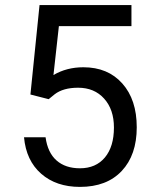

<svg xmlns="http://www.w3.org/2000/svg" viewBox="-20 -731 602 761"><path d="M100.6 -356.4 136.7 -710.9H501V-627.4H213.4L191.9 -433.6Q244.1 -464.4 310.5 -464.4Q407.7 -464.4 464.8 -400.1Q522 -335.9 522 -226.6Q522 -116.7 462.6 -53.5Q403.3 9.8 296.9 9.8Q202.6 9.8 143.1 -42.5Q83.5 -94.7 75.2 -187H160.6Q168.9 -126 204.1 -95Q239.3 -64 296.9 -64Q359.9 -64 395.8 -106.9Q431.6 -149.9 431.6 -225.6Q431.6 -296.9 392.8 -340.1Q354 -383.3 289.6 -383.3Q230.5 -383.3 196.8 -357.4L172.9 -337.9Z"/></svg>

Font: Roboto
Style: Regular
Weight: 400
Designer: Google
Version: Version 2.134; 2016; ttfautohint (v1.6)